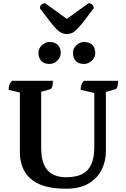

<svg xmlns="http://www.w3.org/2000/svg" viewBox="-20 -1130 765 1162"><path d="M379.7 12Q278.2 12 216.9 -16Q155.6 -44 128 -94Q100.3 -144 100.3 -211V-585.8L120 -565.2L32.3 -586.4Q32.3 -603.1 36.6 -615.6Q40.8 -628.1 52.7 -641H300.2Q300.2 -619.1 296.2 -605.6Q292.2 -592.1 284.2 -590.1L206.9 -568.1L229.2 -589.1V-235.3Q229.2 -173.5 246.2 -134Q263.2 -94.5 297 -75.9Q330.7 -57.3 380.2 -57.3Q439.5 -57.3 477 -76.3Q514.5 -95.2 532.5 -135.4Q550.6 -175.6 550.6 -237.3V-597.2L559.8 -564.9L468.1 -586.4Q468.1 -603.1 472.1 -615.6Q476.1 -628.1 487 -641H694.5Q694.5 -619.6 690.5 -605.9Q686.5 -592.1 678.5 -590.1L606.9 -569.2L620.9 -602.2V-214Q620.9 -154.5 595.2 -102.8Q569.6 -51.1 516.3 -19.5Q463 12 379.7 12ZM488.7 -743Q454.3 -743 438 -761.7Q421.8 -780.4 421.8 -809.5Q421.8 -828 431.5 -843Q441.2 -858 457 -866.9Q472.8 -875.9 488.7 -875.9Q522.3 -875.9 539.4 -857.5Q556.6 -839.1 556.6 -809.5Q556.6 -791.5 546.9 -776.5Q537.2 -761.4 521.4 -752.2Q505.7 -743 488.7 -743ZM279.6 -743Q245.7 -743 229.2 -761.7Q212.7 -780.4 212.7 -809.5Q212.7 -828 222.4 -843Q232.1 -858 247.9 -866.9Q263.7 -875.9 279.6 -875.9Q312.7 -875.9 330.1 -857.5Q347.6 -839.1 347.6 -809.5Q347.6 -791.5 337.9 -776.5Q328.2 -761.4 312.7 -752.2Q297.2 -743 279.6 -743ZM385 -924Q368.1 -924 354.1 -930.1Q340 -936.2 323.2 -952.5Q306.5 -968.8 282.5 -999.7Q258.5 -1030.5 221.3 -1080.4Q221.3 -1092.9 230.5 -1101.6Q239.6 -1110.2 253.7 -1110.2L396.8 -1006.8H372.1L515.2 -1110.2Q529.8 -1110.2 538.6 -1101.6Q547.5 -1092.9 547.5 -1080.4Q510.3 -1030.5 486.1 -999.7Q461.9 -968.8 445.6 -952.5Q429.4 -936.2 415.3 -930.1Q401.3 -924 385 -924Z"/></svg>

Font: Pitagon Serif
Style: Regular
Weight: 400
Designer: Travis Tran
Foundry: Pitagon
Version: Version 1.000;gftools[0.9.26]